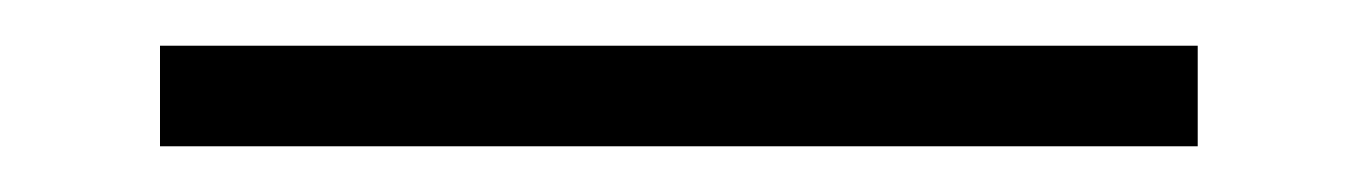

<svg xmlns="http://www.w3.org/2000/svg" viewBox="-20 -20 594 84"><path d="M50 44V0H504V44Z"/></svg>

Font: Baskervville
Style: Regular
Weight: 400
Designer: Alexis Faudot, Rémi Forte, Morgane Pierson, Rafael Ribas, Tanguy Vanlaeys, Rosalie Wagner, Thomas Huot-Marchand
Foundry: ANRT
Version: Version 1.100